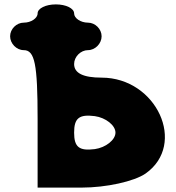

<svg xmlns="http://www.w3.org/2000/svg" viewBox="-20 -903 802 873"><path d="M151 -842C151 -820 121 -800 88 -800C55 -800 26 -771 26 -738C26 -705 55 -675 88 -675C138 -675 151 -612 151 -362V-50H351C463 -50 590 -78 642 -114C831 -247 692 -550 442 -550C359 -550 317 -570 317 -612C317 -645 347 -675 380 -675C413 -675 442 -705 442 -738C442 -771 413 -800 380 -800C347 -800 317 -820 317 -842C317 -865 280 -883 234 -883C188 -883 151 -865 151 -842ZM505 -300C505 -267 461 -232 411 -225C340 -216 317 -234 317 -300C317 -366 340 -384 411 -375C461 -368 505 -333 505 -300Z"/></svg>

Font: Hussar Skorodowane
Style: Bold
Weight: 700
Foundry: Cannot Into Space Fonts
Version: Version 0.892